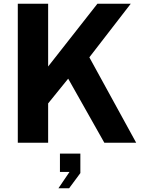

<svg xmlns="http://www.w3.org/2000/svg" viewBox="-20 -762 766 1025"><path d="M457 -456 678 -742H500L237 -407V-742H75V0H237V-210L344 -342L537 0H707ZM349 243 409 162V58H300V156H351L292 243Z"/></svg>

Font: Cheyenne Sans
Style: Bold
Weight: 700
Designer: The Public Sans project authors (U.S. Web Design System), Libre Franklin designed by Pablo Impallari and Rodrigo Fuenzal
Foundry: The Cheyenne Sans Project Authors
Version: Version 2.007